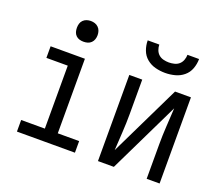

<svg xmlns="http://www.w3.org/2000/svg" viewBox="-122 -914 1244 1089"><g transform="rotate(20 500.0 -370.0)"><path d="M75 0V-70H218V-450H89V-520H296V-70H425V0ZM255 -608Q242 -608 230 -611.5Q218 -615 209 -624Q200 -633 196.5 -645Q193 -657 193 -670Q193 -683 196.5 -695Q200 -707 209 -716Q218 -725 230 -729Q242 -733 255 -733Q268 -733 280 -729Q292 -725 301 -716Q310 -707 314 -695Q318 -683 318 -670Q318 -657 314 -645Q310 -633 301 -624Q292 -615 280 -611.5Q268 -608 255 -608Z M564 0V-520H642V-312Q642 -257 638.5 -202Q635 -147 632 -91L840 -520H936V0H858V-208Q858 -263 861.5 -318Q865 -373 868 -429L660 0ZM750 -600Q720 -600 691 -607.5Q662 -615 639 -634Q616 -653 605.5 -681.5Q595 -710 595 -740H665Q665 -724 671 -708Q677 -692 689 -681.5Q701 -671 717.5 -667Q734 -663 750 -663Q766 -663 782.5 -667Q799 -671 811 -681.5Q823 -692 829 -708Q835 -724 835 -740H905Q905 -710 894.5 -681.5Q884 -653 861 -634Q838 -615 809 -607.5Q780 -600 750 -600Z"/></g></svg>

Font: Iosevka srxl
Style: Regular
Weight: 400
Monospace: yes
Designer: Belleve Invis
Foundry: Belleve Invis
Version: Version 33.0.1; ttfautohint (v1.8.3)